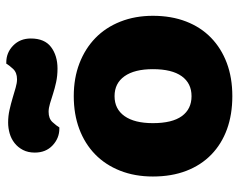

<svg xmlns="http://www.w3.org/2000/svg" viewBox="-96 -666 777 626"><g transform="rotate(-90 293.0 -352.5)"><path d="M555 -243Q555 -183 536.5 -135Q518 -87 483.5 -53.5Q449 -20 401 -2Q353 16 293 16Q233 16 185 -1.5Q137 -19 102.5 -52.5Q68 -86 49.5 -134Q31 -182 31 -243Q31 -302 50 -350Q69 -398 103.5 -431.5Q138 -465 186 -483Q234 -501 293 -501Q352 -501 400 -482.5Q448 -464 482.5 -430.5Q517 -397 536 -349Q555 -301 555 -243ZM293 -368Q251 -368 228 -335.5Q205 -303 205 -243Q205 -180 228 -148.5Q251 -117 293 -117Q335 -117 358 -149Q381 -181 381 -243Q381 -303 358 -335.5Q335 -368 293 -368ZM207 -715Q228 -715 248 -710.5Q268 -706 286.5 -700.5Q305 -695 320.5 -690.5Q336 -686 348 -686Q370 -686 382 -699Q394 -712 399 -721H403Q435 -721 458 -698.5Q481 -676 481 -641Q481 -596 453 -575Q425 -554 383 -554Q359 -554 338.5 -558.5Q318 -563 301 -568.5Q284 -574 269 -578.5Q254 -583 242 -583Q220 -583 208.5 -570.5Q197 -558 191 -548H187Q156 -548 132.5 -570Q109 -592 109 -628Q109 -650 117.5 -666.5Q126 -683 140 -694Q154 -705 171.5 -710Q189 -715 207 -715Z"/></g></svg>

Font: Baloo Chettan 2 ExtraBold
Style: Regular
Weight: 800
Designer: Maithili Shingre, Unnati Kotecha and Ek Type
Foundry: Ek Type
Version: Version 1.640;hotconv 1.0.111;makeotfexe 2.5.65597; ttfautoh